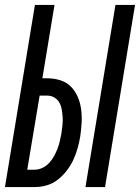

<svg xmlns="http://www.w3.org/2000/svg" viewBox="-28 -755 565 775"><path d="M317 0 438 -735H517L396 0ZM-8 0 113 -735H192L143 -439H162Q190 -439 215.5 -431Q241 -423 258.5 -405Q276 -387 286 -363.5Q296 -340 299.5 -313.5Q303 -287 301.5 -260Q300 -233 296 -205Q292 -181 285.5 -157.5Q279 -134 268.5 -111Q258 -88 242 -67Q226 -46 205.5 -30Q185 -14 161 -7Q137 0 113 0ZM112 -70Q128 -70 143.5 -77.5Q159 -85 170.5 -97.5Q182 -110 190 -124.5Q198 -139 204 -154.5Q210 -170 213.5 -185.5Q217 -201 220 -217Q222 -233 224 -249Q226 -265 225 -280.5Q224 -296 221.5 -311.5Q219 -327 212 -340Q205 -353 192 -361Q179 -369 163 -369H132L82 -70Z"/></svg>

Font: Iosevka SS18
Style: Italic
Weight: 400
Italic angle: -9°
Monospace: yes
Designer: Belleve Invis
Foundry: Belleve Invis
Version: Version 25.1.1; ttfautohint (v1.8.4)